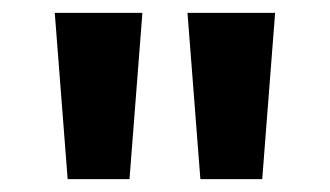

<svg xmlns="http://www.w3.org/2000/svg" viewBox="-20 -734 512 298"><path d="M201 -714H65L85 -456H181ZM407 -714H271L291 -456H387Z"/></svg>

Font: Noto Sans Javanese
Style: Bold
Weight: 700
Designer: Monotype Design Team
Foundry: Monotype Imaging Inc.
Version: Version 2.005